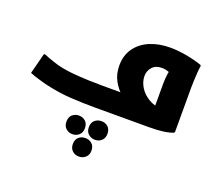

<svg xmlns="http://www.w3.org/2000/svg" viewBox="-150 -780 1510 1347"><g transform="rotate(20 605.5 -107.0)"><path d="M549 0Q457 0 366 -5.5Q275 -11 168 -36Q149 -41 125 -48Q101 -55 79.5 -62Q58 -69 45 -75L85 -230H96Q107 -225 126.5 -217.5Q146 -210 165.5 -204Q185 -198 196 -194Q249 -179 313 -172.5Q377 -166 439.5 -164Q502 -162 549 -162H748L706 -138Q665 -172 637 -221.5Q609 -271 609 -336Q609 -412 647.5 -466Q686 -520 752.5 -548Q819 -576 904 -576Q957 -576 1021 -565Q1085 -554 1143 -534L1147 -526Q1143 -508 1141 -478Q1139 -448 1137.5 -417Q1136 -386 1136 -366V-32L1132 -24Q1102 -12 1058 -6Q1014 0 951 0ZM800 -328Q800 -285 824.5 -245Q849 -205 893 -178.5Q937 -152 993 -150L942 -90V-315Q942 -358 946.5 -388.5Q951 -419 957 -445L973 -404Q966 -406 954.5 -410.5Q943 -415 928.5 -418.5Q914 -422 895 -422Q850 -422 825 -393.5Q800 -365 800 -328ZM556 144Q556 110 576.5 92Q597 74 626 74Q655 74 675 92Q695 110 695 144Q695 176 675 194.5Q655 213 626 213Q597 213 576.5 194.5Q556 176 556 144ZM395 161Q395 127 415 109Q435 91 464 91Q493 91 513 109Q533 127 533 161Q533 193 513 211.5Q493 230 464 230Q435 230 415 211.5Q395 193 395 161ZM491 293Q491 260 511 242Q531 224 560 224Q589 224 609.5 242Q630 260 630 293Q630 325 609.5 343.5Q589 362 560 362Q531 362 511 343.5Q491 325 491 293Z"/></g></svg>

Font: Kufam ExtraBold
Style: Regular
Weight: 800
Designer: Wael Morcos, Artur Schmal
Foundry: Original Type
Version: Version 1.300; ttfautohint (v1.8.3)